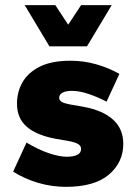

<svg xmlns="http://www.w3.org/2000/svg" viewBox="-20 -716 530 746"><path d="M236 10Q182 10 130 -5Q78 -20 31 -49L83 -162Q132 -133 172 -120Q212 -107 239 -107Q266 -107 280.5 -114.5Q295 -122 295 -137Q295 -149 284 -156Q273 -163 247 -168L195 -177Q121 -191 83.5 -224Q46 -257 46 -313Q46 -359 67.5 -396.5Q89 -434 134.5 -457Q180 -480 254 -480Q305 -480 353 -466.5Q401 -453 444 -429L394 -321Q362 -338 325.5 -350.5Q289 -363 260 -363Q236 -363 223 -356Q210 -349 210 -336Q210 -327 218.5 -321Q227 -315 253 -310L305 -301Q380 -287 419.5 -251Q459 -215 459 -157Q459 -85 403 -37.5Q347 10 236 10ZM172 -536 76 -696H195L245 -620L295 -696H414L318 -536Z"/></svg>

Font: Gantari ExtraBold
Style: Regular
Weight: 800
Version: Version 1.000